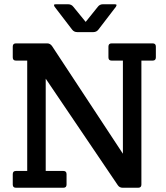

<svg xmlns="http://www.w3.org/2000/svg" viewBox="-20 -883 783 903"><path d="M645 -598V-15Q645 0 630 0H557Q542 0 534 -12L195 -513V-79H278Q293 -79 293 -64V-15Q293 0 278 0H55Q40 0 40 -15V-64Q40 -79 55 -79H108V-598H55Q40 -598 40 -613V-664Q40 -679 55 -679H202Q216 -679 225 -666L558 -160V-598H505Q490 -598 490 -613V-664Q490 -679 505 -679H698Q713 -679 713 -664V-613Q713 -598 698 -598ZM464 -863H519Q528 -863 528 -859.5Q528 -856 525 -851L443 -744Q434 -732 419 -732H343Q328 -732 319 -744L237 -851Q234 -856 234 -859.5Q234 -863 243 -863H300Q316 -863 325 -851L383 -780L440 -851Q449 -863 464 -863Z"/></svg>

Font: Crete Round
Style: Regular
Weight: 400
Designer: Veronika Burian
Foundry: TypeTogether
Version: Version 1.001